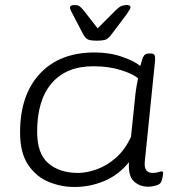

<svg xmlns="http://www.w3.org/2000/svg" viewBox="-20 -738 705 765"><path d="M277 7Q223 7 173.5 -13.5Q124 -34 92 -81.5Q60 -129 60 -210Q60 -360 139 -444.5Q218 -529 357 -529Q417 -529 467 -511.5Q517 -494 539 -475Q547 -506 553 -515.5Q559 -525 575 -525H579Q592 -525 595.5 -518.5Q599 -512 598 -498L557 -95Q552 -49 588 -49Q603 -49 611 -52Q619 -55 624 -55Q630 -55 630 -48Q630 -45 628.5 -36Q627 -27 624 -17Q620 -4 602 1Q584 6 572 6Q536 6 513 -16Q490 -38 494 -92Q453 -41 396 -17Q339 7 277 7ZM291 -49Q326 -49 366 -63.5Q406 -78 442 -109.5Q478 -141 502 -193L520 -367Q522 -381 524.5 -397Q527 -413 530 -426Q511 -443 462.5 -458.5Q414 -474 352 -474Q244 -474 186 -406.5Q128 -339 128 -213Q128 -125 173 -87Q218 -49 291 -49ZM485 -718Q500 -718 500 -709Q500 -703 483 -679L425 -602Q415 -588 405 -582Q395 -576 366 -576Q337 -576 328 -582Q319 -588 311 -602L271 -679Q259 -700 259 -707Q259 -718 277 -718Q289 -718 295.5 -714Q302 -710 313 -697L369 -625L441 -697Q454 -710 463.5 -714Q473 -718 485 -718Z"/></svg>

Font: Asap Expanded Expanded Light
Style: Italic
Weight: 300
Width: 7
Italic angle: -6°
Designer: Pablo Cosgaya
Foundry: Omnibus-Type
Version: Version 3.001; ttfautohint (v1.8.4.7-5d5b)